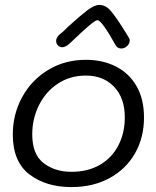

<svg xmlns="http://www.w3.org/2000/svg" viewBox="-20 -760 633 780"><path d="M32 -214Q32 -295 69.5 -364.5Q107 -434 175 -475.5Q243 -517 329 -517Q397 -517 450.5 -490Q504 -463 534.5 -410.5Q565 -358 565 -283Q565 -201 528.5 -137Q492 -73 425 -36.5Q358 0 270 0Q167 0 99.5 -51.5Q32 -103 32 -214ZM487 -283Q487 -362 443.5 -407.5Q400 -453 329 -453Q265 -453 215.5 -420.5Q166 -388 138.5 -333Q111 -278 111 -214Q111 -133 157 -97.5Q203 -62 270 -62Q337 -62 386 -90.5Q435 -119 461 -169.5Q487 -220 487 -283ZM450 -576Q393 -678 376 -678Q368 -678 342.5 -656.5Q317 -635 268 -588Q248 -568 233 -568Q223 -568 215.5 -575.5Q208 -583 208 -594Q208 -607 222 -620Q236 -630 254 -649Q302 -693 332.5 -716.5Q363 -740 383 -740Q409 -740 429 -717Q449 -694 480 -645L501 -611Q507 -603 507 -596Q507 -583 496.5 -573Q486 -563 473 -563Q457 -563 450 -576Z"/></svg>

Font: Mali
Style: Italic
Weight: 400
Italic angle: -10°
Version: Version 1.000; ttfautohint (v1.6)